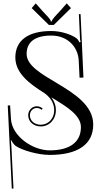

<svg xmlns="http://www.w3.org/2000/svg" viewBox="-20 -911 608 1139"><path d="M299 -763 401 -863 376 -891 338 -848C310 -817 290 -799 287 -784H282C279 -799 258 -817 230 -848L192 -891L168 -863L270 -763ZM72 -46C111 -19 206 8 275 8C442 8 533 -55 533 -172C533 -284.4 424 -354.1 320.5 -416C227 -472 138 -521.7 138 -591C138 -663 189 -700 284 -700C383 -700 443.1 -631.1 447 -552L452 -450L475 -451L458 -827H448L454 -694C454 -680 456 -669 458 -662L451 -660C450 -663 442 -678 435 -683C404 -706 344 -727 284 -727C148 -727 71 -672 71 -570C71 -477.1 154.2 -414.3 243.6 -358.6C275.3 -335.7 301.5 -302.4 301.5 -256.9C301.5 -207.1 266.6 -171 221.2 -171C184.8 -171 157.3 -195.1 157.3 -226.9C157.3 -253.3 177.1 -270.5 198.6 -270.5C210.4 -270.5 220.3 -265.4 226.5 -259.4L233.5 -266.6C225.5 -274.2 213.4 -280.5 198.6 -280.5C171.7 -280.5 147.3 -258.7 147.3 -226.9C147.3 -188.5 180.5 -161 221.2 -161C272.6 -161 311.5 -202.2 311.5 -256.9C311.5 -287.6 300.6 -313.1 284.3 -333.7C374.9 -279 460 -228.1 460 -157C460 -67 393 -19 275 -19C173 -19 51.3 -103 45 -205L40 -286L26 -285L50 208L60 207.5L48 -35C47.8 -45 45.8 -69.5 44 -78L47 -79C49.5 -71 65 -51 72 -46Z"/></svg>

Font: FoglihtenNo04
Style: Regular
Weight: 500
Designer: gluk (gluksza@wp.pl)
Foundry: gluk (gluksza@wp.pl)
Version: Version 0.70